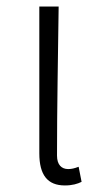

<svg xmlns="http://www.w3.org/2000/svg" viewBox="-20 -553 310 586"><path d="M178 13C201 13 217 8 229 2L220 -44C207 -39 198 -37 188 -37C168 -37 154 -50 154 -78C154 -225 157 -379 159 -533H100V-85C100 -19 125 13 178 13Z"/></svg>

Font: Noto Sans CJK Light
Style: Regular
Weight: 300
Designer: Ryoko NISHIZUKA (kana & ideographs); Paul D. Hunt (Latin, Greek & Cyrillic); Wenlong ZHANG (bopomofo); Sandoll Communica
Foundry: Adobe Systems Incorporated
Version: Version 1.000;PS 1;hotconv 1.0.78;makeotf.lib2.5.61930